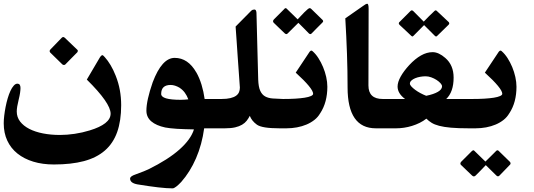

<svg xmlns="http://www.w3.org/2000/svg" viewBox="-20 -758 2860 1029"><path d="M395 -490.7Q397 -488.8 397 -485.8Q397 -481.9 394.5 -478Q379.4 -462.9 362.1 -445.3Q344.7 -427.7 330.1 -412.6Q326.7 -409.7 322.8 -409.7Q318.8 -409.7 314.5 -412.6L249 -476.6Q246.1 -480.5 246.1 -483.9Q246.1 -489.7 250.5 -493.2L310.5 -555.2Q314.5 -559.6 318.8 -559.6Q322.8 -559.6 327.6 -555.2ZM629.4 -194.3Q629.4 -110.4 607.9 -50Q586.4 10.3 542 48.8Q497.6 87.4 429.7 105.5Q361.8 123.5 268.6 123.5Q208 123.5 158.4 108.4Q108.9 93.3 73.5 64.9Q38.1 36.6 19 -4.4Q0 -45.4 0 -97.2Q0 -115.7 2.7 -138.4Q5.4 -161.1 10 -184.8Q14.6 -208.5 21.2 -231Q27.8 -253.4 35.9 -270.8Q43.9 -288.1 53.5 -298.8Q63 -309.6 73.2 -309.6Q89.8 -309.6 89.8 -286.6Q89.8 -276.4 87.6 -260.7Q85.4 -245.1 80.1 -224.1Q69.8 -183.1 69.8 -160.6Q69.8 -130.4 87.6 -106.9Q105.5 -83.5 136.7 -67.4Q168 -51.3 210.2 -43Q252.4 -34.7 301.3 -34.7Q339.4 -34.7 380.4 -40.8Q421.4 -46.9 460.9 -59.1Q515.6 -75.7 544.2 -98.1Q572.8 -120.6 572.8 -148.9Q572.8 -205.6 445.3 -331.5L514.6 -449.2Q518.1 -455.1 522 -458.7Q525.9 -462.4 528.3 -462.4Q530.8 -462.4 534.4 -459.2Q538.1 -456.1 542 -451.2Q557.6 -434.1 572.5 -409.2Q587.4 -384.3 600.1 -352.1Q615.2 -314 622.3 -274.9Q629.4 -235.8 629.4 -194.3Z M948.7 -223.1Q960 -223.1 970 -223.9Q980 -224.6 989.3 -225.6Q981.9 -245.6 970.5 -261.2Q959 -276.9 942.4 -287.6H942.9Q917 -302.7 894.5 -302.7Q843.8 -302.7 843.8 -254.4Q843.8 -223.1 948.7 -223.1ZM1180.7 -70.3H1074.2Q1068.4 -27.3 1057.4 13.2Q1046.4 53.7 1030.5 90.3Q1014.6 127 994.6 158.9Q974.6 190.9 951.2 217.3Q936 233.4 924.1 242.4Q912.1 251.5 905.3 251.5Q874.5 251.5 827.6 246.1Q780.8 240.7 715.8 230Q677.2 222.7 677.2 199.2Q677.2 186.5 706.5 176.8Q732.9 167.5 750 160.4Q767.1 153.3 775.4 149.4Q881.3 97.2 942.1 43Q1002.9 -11.2 1019.5 -64.5Q995.6 -64.9 972.2 -65.7Q948.7 -66.4 928.7 -67.6Q908.7 -68.8 892.3 -70.8Q876 -72.8 865.7 -74.7Q817.4 -85 791 -107.4Q764.6 -129.9 764.6 -165Q764.6 -219.7 798.3 -316.9Q847.7 -447.8 916 -447.8Q987.8 -447.8 1032.2 -369.6V-370.1Q1048.8 -340.8 1060.1 -304Q1071.3 -267.1 1076.7 -227.5H1180.7Z M1511.2 -70.3H1477.5Q1384.3 -70.3 1356.9 -89.8Q1329.1 -109.9 1318.8 -137.2Q1311.5 -123 1302 -110.8Q1292.5 -98.6 1277.3 -89.6Q1262.2 -80.6 1240 -75.4Q1217.8 -70.3 1185.5 -70.3H1152.8V-227.5H1167Q1195.8 -227.5 1214.8 -232.2Q1233.9 -236.8 1245.1 -244.9Q1256.3 -252.9 1261 -264.2Q1265.6 -275.4 1265.6 -288.6Q1262.7 -329.1 1259.8 -370.6Q1256.8 -412.1 1253.9 -453.9Q1251 -495.6 1248.3 -536.4Q1245.6 -577.1 1242.7 -615.7L1325.7 -699.7Q1330.1 -704.1 1334.7 -705.6Q1339.4 -707 1343.3 -707Q1348.6 -707 1351.3 -702.4Q1354 -697.8 1354.5 -689.5Q1356.9 -601.6 1359.1 -510.5Q1361.3 -419.4 1363.8 -331.5Q1365.2 -292 1374.8 -271.2Q1384.3 -250.5 1401.1 -241.2Q1418 -231.9 1441.9 -230.2Q1465.8 -228.5 1496.6 -227.5H1511.2Z M1734.4 -293Q1734.4 -252.4 1725.1 -216.8Q1715.8 -181.2 1695.8 -150.4V-150.9Q1684.6 -130.9 1665.5 -115.7Q1646.5 -100.6 1622.8 -90.6Q1599.1 -80.6 1571.5 -75.4Q1543.9 -70.3 1515.6 -70.3H1482.9V-227.5H1497.1Q1532.2 -227.5 1561.8 -229.2Q1591.3 -231 1612.8 -234.4Q1634.3 -237.8 1646.2 -243.2Q1658.2 -248.5 1658.2 -255.4Q1658.2 -283.7 1564.9 -368.7L1639.6 -481Q1642.1 -483.4 1644 -485.1Q1646 -486.8 1648.4 -486.8Q1651.9 -486.8 1654.8 -483.9Q1671.9 -469.2 1686.3 -446.8Q1700.7 -424.3 1711.4 -398.7Q1722.2 -373 1728.3 -345.5Q1734.4 -317.9 1734.4 -293ZM1708.5 -651.4Q1711.9 -647.9 1711.9 -644.5Q1711.9 -641.1 1708 -637.2Q1693.8 -623 1679 -608.2Q1664.1 -593.3 1649.9 -578.6Q1647 -575.2 1643.1 -575.2Q1640.1 -575.2 1635.7 -578.6Q1622.1 -592.8 1607.7 -607.2Q1593.3 -621.6 1579.1 -635.7L1521.5 -578.6Q1518.1 -575.2 1514.6 -575.2Q1511.2 -575.2 1506.8 -578.6Q1491.7 -592.8 1476.3 -607.7Q1460.9 -622.6 1446.3 -636.7Q1443.4 -640.6 1443.4 -644.5Q1443.4 -648.9 1447.8 -653.8Q1475.1 -682.1 1503.4 -709.5Q1506.8 -714.4 1510.3 -714.4Q1515.1 -714.4 1518.6 -709.5L1575.2 -654.3Q1582 -661.1 1591.3 -671.4Q1600.6 -681.6 1610.1 -691.2Q1619.6 -700.7 1627.7 -707.5Q1635.7 -714.4 1639.6 -714.4Q1644.5 -714.4 1648.9 -709.5Z M2099.1 -70.3H1994.1Q1842.8 -70.3 1842.8 -289.6Q1842.8 -377.4 1839.6 -469.7Q1836.4 -562 1830.6 -659.7L1924.3 -725.1Q1940.9 -737.8 1948.2 -737.8Q1955.6 -737.8 1955.6 -710.4L1954.6 -299.8Q1954.6 -227.5 2031.2 -227.5H2099.1Z M2385.3 -639.2Q2387.7 -635.3 2387.7 -632.8Q2387.7 -629.4 2384.3 -625.5L2323.7 -566.4Q2320.8 -562.5 2316.9 -562.5Q2314 -562.5 2310.1 -566.4L2252.9 -623.5Q2240.2 -610.8 2224.6 -595Q2209 -579.1 2196.3 -566.4Q2192.4 -562.5 2189.9 -562.5Q2189 -562.5 2187.3 -563.7Q2185.5 -564.9 2183.6 -566.4Q2168.5 -580.6 2152.6 -595.7Q2136.7 -610.8 2121.1 -625Q2120.1 -626 2118.7 -628.7Q2117.2 -631.3 2117.2 -632.8Q2117.2 -637.7 2122.6 -641.6L2178.7 -697.8Q2183.6 -702.6 2187 -702.6Q2190.9 -702.6 2195.8 -697.8L2251 -642.1Q2263.7 -655.3 2278.3 -670.2Q2293 -685.1 2307.1 -697.8Q2309.1 -699.7 2311 -701.2Q2313 -702.6 2314.9 -702.6Q2317.4 -702.6 2318.8 -701.4Q2320.3 -700.2 2322.8 -697.8ZM2349.1 -295.4Q2349.1 -302.7 2340.8 -312Q2332.5 -321.3 2319.6 -329.6Q2306.6 -337.9 2291.3 -343.5Q2275.9 -349.1 2261.2 -349.1Q2246.6 -349.1 2231.7 -346.4Q2216.8 -343.8 2204.6 -338.6Q2192.4 -333.5 2184.6 -326.2Q2176.8 -318.8 2176.8 -310.1Q2176.8 -303.2 2184.8 -294.4Q2192.9 -285.6 2205.3 -276.4Q2217.8 -267.1 2233.4 -258.8Q2249 -250.5 2264.2 -244.6Q2304.7 -252.9 2326.9 -265.9Q2349.1 -278.8 2349.1 -295.4ZM2524.9 -70.3H2491.2Q2434.6 -70.3 2396.7 -73.7Q2358.9 -77.1 2333.7 -83.7Q2308.6 -90.3 2293.2 -99.9Q2277.8 -109.4 2265.1 -122.1Q2249 -109.4 2229.2 -99.6Q2209.5 -89.8 2188.2 -83.3Q2167 -76.7 2145.3 -73.5Q2123.5 -70.3 2103.5 -70.3H2070.8V-227.5H2150.9Q2110.8 -257.3 2110.8 -294.4Q2110.8 -317.9 2127.4 -347.7Q2144 -377.4 2173.3 -409.2Q2204.6 -442.9 2236.1 -460.7Q2267.6 -478.5 2298.8 -478.5Q2331.1 -478.5 2366.7 -447.3Q2411.1 -408.7 2411.1 -342.3Q2411.1 -265.6 2371.6 -227.5H2524.9Z M2748 -293Q2748 -252.4 2738.8 -216.8Q2729.5 -181.2 2709.5 -150.4V-150.9Q2698.2 -130.9 2679.2 -115.7Q2660.2 -100.6 2636.5 -90.6Q2612.8 -80.6 2585.2 -75.4Q2557.6 -70.3 2529.3 -70.3H2496.6V-227.5H2510.7Q2545.9 -227.5 2575.4 -229.2Q2605 -231 2626.5 -234.4Q2647.9 -237.8 2659.9 -243.2Q2671.9 -248.5 2671.9 -255.4Q2671.9 -283.7 2578.6 -368.7L2653.3 -481Q2655.8 -483.4 2657.7 -485.1Q2659.7 -486.8 2662.1 -486.8Q2665.5 -486.8 2668.5 -483.9Q2685.5 -469.2 2700 -446.8Q2714.4 -424.3 2725.1 -398.7Q2735.8 -373 2741.9 -345.5Q2748 -317.9 2748 -293ZM2449.7 125Q2447.3 121.6 2447.3 118.7Q2447.3 114.7 2450.7 109.9L2509.8 50.8Q2515.1 47.4 2517.1 47.4Q2520 47.4 2522.9 50.8L2581.5 107.9Q2587.9 101.6 2595.5 94.2Q2603 86.9 2610.6 79.3Q2618.2 71.8 2625.5 64.5Q2632.8 57.1 2639.2 50.8Q2642.6 47.4 2646 47.4Q2649.4 47.4 2652.8 50.8L2712.9 109.4Q2716.3 113.3 2716.3 117.7Q2716.3 123 2711.4 126.5Q2698.7 139.6 2684.1 154.8Q2669.4 169.9 2656.7 183.1Q2652.8 187 2648.9 187Q2644.5 187 2640.6 183.1L2583.5 127Q2570.3 141.1 2556.4 155.3Q2542.5 169.4 2528.8 183.1Q2523.9 187.5 2519.5 187.5Q2515.6 187.5 2510.3 183.1Z"/></svg>

Font: XB Zar
Style: Bold
Weight: 700
Designer: Behnam
Foundry: Irmug
Version: Version 8.005 2009